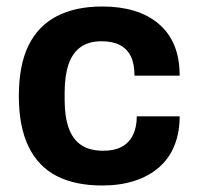

<svg xmlns="http://www.w3.org/2000/svg" viewBox="-20 -559 613 591"><path d="M295 12Q211 12 154 -17.5Q97 -47 67.5 -108.5Q38 -170 38 -263Q38 -358 67.5 -418.5Q97 -479 154.5 -509Q212 -539 295 -539Q349 -539 392.5 -526Q436 -513 468 -486Q500 -459 516.5 -419.5Q533 -380 533 -326H394Q394 -362 383 -385Q372 -408 349.5 -420Q327 -432 293 -432Q253 -432 228 -414Q203 -396 191 -361Q179 -326 179 -274V-251Q179 -200 191.5 -165Q204 -130 230 -112.5Q256 -95 298 -95Q332 -95 354.5 -107Q377 -119 389 -143Q401 -167 401 -201H533Q533 -150 516.5 -110Q500 -70 468.5 -43Q437 -16 393 -2Q349 12 295 12Z"/></svg>

Font: Archivo SemiBold
Style: Bold
Weight: 700
Version: Version 2.001